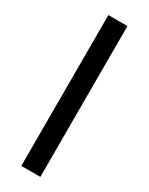

<svg xmlns="http://www.w3.org/2000/svg" viewBox="-192 -757 615 794"><g transform="rotate(30 115.5 -360.0)"><path d="M70 0V-720.2H161V0Z"/></g></svg>

Font: Akshar Light
Style: Regular
Weight: 300
Designer: Tall Chai
Foundry: Tall Chai
Version: Version 1.100